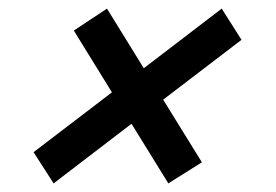

<svg xmlns="http://www.w3.org/2000/svg" viewBox="-20 -482 640 446"><path d="M58 -128.5 240 -267.5 151.5 -411 228.5 -462 314 -323.5 495 -462 541 -389.5 359 -250.5 449 -105 371 -56 285.5 -194.5 104.5 -56Z"/></svg>

Font: Newsreader Caption SemiBold
Style: Italic
Weight: 600
Italic angle: -17°
Designer: Hugues Gentile
Foundry: Production Type
Version: Version 1.001